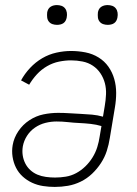

<svg xmlns="http://www.w3.org/2000/svg" viewBox="-20 -729 540 757"><path d="M196 8Q173 8 150 4.5Q127 1 106.5 -8.5Q86 -18 69.5 -33Q53 -48 43 -68Q33 -88 29.5 -111Q26 -134 30 -157Q35 -186 52.5 -212Q70 -238 96 -255Q122 -272 151 -278Q180 -284 209 -284Q232 -284 254 -282.5Q276 -281 298.5 -280Q321 -279 343 -277Q365 -275 386 -269L393 -311Q397 -334 398 -357Q399 -380 393.5 -401Q388 -422 376 -440Q364 -458 346 -470Q328 -482 305.5 -486.5Q283 -491 260 -491Q237 -491 212.5 -486Q188 -481 165.5 -468Q143 -455 125.5 -436Q108 -417 95 -395L63 -412Q77 -438 98.5 -461Q120 -484 146.5 -499.5Q173 -515 202.5 -521.5Q232 -528 260 -528Q289 -528 317 -522.5Q345 -517 368.5 -502.5Q392 -488 407.5 -466Q423 -444 430.5 -417.5Q438 -391 438 -362.5Q438 -334 433 -305L413 -185Q409 -159 401 -134Q393 -109 378 -86Q363 -63 343 -44Q323 -25 298.5 -13Q274 -1 248 3.5Q222 8 196 8ZM197 -29Q218 -29 239.5 -32.5Q261 -36 280.5 -46.5Q300 -57 316.5 -73Q333 -89 345 -108.5Q357 -128 363.5 -149Q370 -170 373 -191L380 -232Q360 -238 337.5 -240.5Q315 -243 292.5 -244Q270 -245 248 -247.5Q226 -250 203 -250Q181 -250 159 -244.5Q137 -239 118 -226Q99 -213 86.5 -193.5Q74 -174 70 -152Q67 -134 69.5 -117Q72 -100 79.5 -85Q87 -70 99.5 -58.5Q112 -47 127.5 -40.5Q143 -34 161 -31.5Q179 -29 197 -29ZM405 -631Q395 -631 386.5 -634Q378 -637 372.5 -644Q367 -651 366 -660.5Q365 -670 366 -680Q367 -686 370 -692Q373 -698 379 -702Q385 -706 391.5 -707.5Q398 -709 404 -709Q414 -709 422.5 -706Q431 -703 436.5 -696Q442 -689 443.5 -679.5Q445 -670 443 -660Q442 -654 439 -648Q436 -642 430.5 -638Q425 -634 418 -632.5Q411 -631 405 -631ZM205 -631Q195 -631 186.5 -634Q178 -637 172.5 -644Q167 -651 166 -660.5Q165 -670 166 -680Q167 -686 170 -692Q173 -698 179 -702Q185 -706 191.5 -707.5Q198 -709 204 -709Q214 -709 222.5 -706Q231 -703 236.5 -696Q242 -689 243.5 -679.5Q245 -670 243 -660Q242 -654 239 -648Q236 -642 230.5 -638Q225 -634 218 -632.5Q211 -631 205 -631Z"/></svg>

Font: Iosevka Curly Extralight
Style: Italic
Weight: 200
Italic angle: -9°
Monospace: yes
Designer: Belleve Invis
Foundry: Belleve Invis
Version: Version 22.1.2; ttfautohint (v1.8.4)